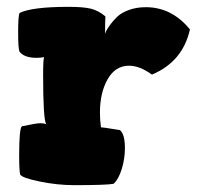

<svg xmlns="http://www.w3.org/2000/svg" viewBox="-20 -533 577 561"><path d="M33 -439Q33 -486 37 -495Q73 -513 181 -513Q224 -513 246 -507.5Q268 -502 288 -485Q287 -468 287 -434L290 -442Q294 -450 302.5 -461.5Q311 -473 323 -484.5Q335 -496 357 -504Q379 -512 406 -512Q482 -512 535 -447Q514 -353 424 -315Q388 -341 357 -341Q317 -341 294.5 -301.5Q272 -262 272 -204Q272 -184 275 -161Q281 -161 317 -155L330 -153Q345 -142 345 -100Q345 -70 336 -40Q327 -10 312 4Q292 8 197 8Q148 8 96.5 -2.5Q45 -13 39 -23Q36 -35 36 -79Q36 -158 44 -164Q86 -173 98 -173Q108 -173 115 -170Q106 -184 106 -315Q106 -360 109 -366Q97 -364 87 -364Q51 -364 37 -382Q33 -391 33 -439Z"/></svg>

Font: Gorditas
Style: Bold
Weight: 700
Designer: Gustavo Dipre (gbrenda1987@gmail.com)
Foundry: Gustavo Dipre (gbrenda1987@gmail.com)
Version: Version 001.001